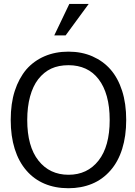

<svg xmlns="http://www.w3.org/2000/svg" viewBox="-20 -962 702 996"><path d="M553 -602Q592.1 -557.4 613.4 -491.1Q634.7 -424.8 634.7 -339.6Q634.7 -256.4 613.9 -189.9Q593.1 -123.3 553 -77.7Q511.9 -30.7 456.7 -8.2Q401.5 14.4 335.1 14.4Q266.3 14.4 211.1 -8.9Q155.9 -32.2 116.8 -77.7Q77.2 -123.3 56.4 -189.4Q35.6 -255.4 35.6 -339.6Q35.6 -425.7 56.7 -490.6Q77.7 -555.4 116.8 -602Q155.9 -646.5 211.4 -670.3Q266.8 -694.1 335.1 -694.1Q404 -694.1 459.7 -669.6Q515.3 -645 553 -602ZM549 -339.6Q549 -408.9 534.2 -462.1Q519.3 -515.3 491.6 -551Q463.9 -587.6 424.3 -605.7Q384.7 -623.8 335.6 -623.8Q284.2 -623.8 246 -606.2Q207.9 -588.6 178.2 -551Q150.5 -514.9 135.9 -461.1Q121.3 -407.4 121.3 -339.6Q121.3 -202.5 179.5 -129Q237.6 -55.4 335.6 -55.4Q433.2 -55.4 491.1 -129Q549 -202.5 549 -339.6ZM339.6 -941.6H440.1L320.3 -778.2H261.4Z"/></svg>

Font: Shan Wanhai
Style: Regular
Weight: 400
Designer: Khon Soe Zaw Thu
Foundry: Shan Unicode
Version: Version 1.00 June 3, 2017, initial release